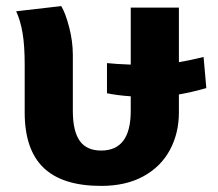

<svg xmlns="http://www.w3.org/2000/svg" viewBox="-20 -593 715 630"><path d="M567 -283V-224Q567 -156 537.5 -101Q508 -46 450.5 -14.5Q393 17 312 17Q185 17 123 -42.5Q61 -102 61 -224V-381Q61 -444 54 -485Q47 -526 33 -556L181 -573Q195 -550 207 -503.5Q219 -457 219 -413V-229Q219 -163 241.5 -131Q264 -99 312 -99Q409 -99 409 -229V-277Q365 -280 331 -287V-386Q357 -383 409 -381V-568H567V-389Q603 -395 648 -406L657 -304Q612 -291 567 -283Z"/></svg>

Font: FiraGOUPP
Style: Bold
Weight: 700
Designer: bBox Type
Foundry: bBox Type GmbH
Version: Version 1.001